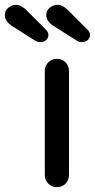

<svg xmlns="http://www.w3.org/2000/svg" viewBox="-121 -773 392 793"><path d="M164 -51Q164 -29 150 -14.5Q136 0 114 0Q93 0 78.5 -14.5Q64 -29 64 -51V-479Q64 -501 78.5 -515.5Q93 -530 114 -530Q136 -530 150 -515.5Q164 -501 164 -479ZM216 -599Q211 -599 204.5 -601Q198 -603 193 -607L100 -666Q86 -675 78 -686.5Q70 -698 70 -710Q70 -730 85 -741.5Q100 -753 116 -753Q129 -753 140 -746.5Q151 -740 159 -732L239 -652Q251 -640 251 -629Q251 -616 241.5 -607.5Q232 -599 216 -599ZM45 -599Q39 -599 33 -601Q27 -603 21 -607L-72 -666Q-86 -675 -93.5 -686.5Q-101 -698 -101 -710Q-101 -730 -86 -741.5Q-71 -753 -56 -753Q-43 -753 -32 -746.5Q-21 -740 -13 -732L67 -652Q79 -640 79 -629Q79 -616 69.5 -607.5Q60 -599 45 -599Z"/></svg>

Font: Quicksand SemiBold
Style: Regular
Weight: 600
Designer: Andrew Paglinawan
Foundry: Andrew Paglinawan
Version: Version 3.006